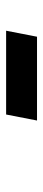

<svg xmlns="http://www.w3.org/2000/svg" viewBox="228 -930 143 640"><g transform="rotate(-90 300.0 -610.5)"><path d="M237.8 -662.1H517.1L497.1 -559.1H217.8Z"/></g></svg>

Font: Liberation Mono
Style: Italic
Weight: 400
Italic angle: -12°
Monospace: yes
Designer: Steve Matteson
Foundry: Ascender Corporation
Version: Version 2.1.5